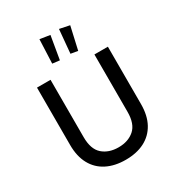

<svg xmlns="http://www.w3.org/2000/svg" viewBox="-207 -1018 1083 1167"><g transform="rotate(-30 334.5 -435.0)"><path d="M85.5 -637H180.5V-234.5Q180.5 -150 223.2 -112.2Q266 -74.5 334.5 -74.5Q402.5 -74.5 445.5 -112.2Q488.5 -150 488.5 -234.5V-637H583V-234.5Q583 -154.5 552.8 -99.2Q522.5 -44 467 -15.5Q411.5 13 334.5 13Q258 13 202 -15.5Q146 -44 115.8 -99.2Q85.5 -154.5 85.5 -234.5ZM414 -705 364.5 -713.5 379.5 -879 450 -864.5ZM289 -711 238.5 -717 245.5 -884.5 316.5 -873.5Z"/></g></svg>

Font: Karla Medium
Style: Regular
Weight: 500
Designer: Jonathan Pinhorn
Version: Version 2.001